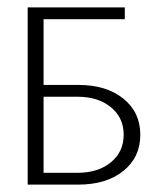

<svg xmlns="http://www.w3.org/2000/svg" viewBox="-20 -500 425 520"><path d="M98 -32H190Q246 -32 280.5 -60.5Q315 -89 315 -135Q315 -181 280.5 -209.5Q246 -238 190 -238H98ZM55 0V-480H318V-448H98V-270H192Q268 -270 314 -233Q360 -196 360 -135Q360 -74 314 -37Q268 0 192 0Z"/></svg>

Font: Glametrix
Style: Light
Weight: 300
Designer: gluk
Foundry: gluk
Version: Version 0.40